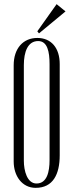

<svg xmlns="http://www.w3.org/2000/svg" viewBox="-20 -896 354 926"><path d="M268 -587C268 -665 227 -713 160 -713C92 -713 46 -663 46 -581V-117C46 -48 86 10 152 10C236 10 268 -56 268 -147ZM219 -124C219 -68 207 -11 156 -11C111 -11 95 -72 95 -121V-582C95 -646 114 -698 164 -698C209 -698 219 -646 219 -587C219 -433 219 -279 219 -124ZM160 -745 168 -735 296 -841 253 -876Z"/></svg>

Font: Bigelow Rules
Style: Regular
Weight: 400
Designer: Astigmatic (AOETI)
Foundry: Astigmatic (AOETI)
Version: Version 1.000